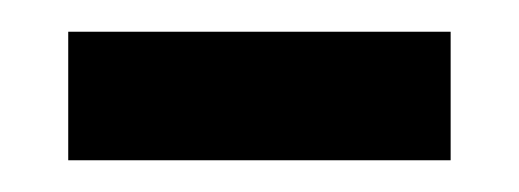

<svg xmlns="http://www.w3.org/2000/svg" viewBox="-20 -333 327 121"><path d="M23 -232H264V-313H23Z"/></svg>

Font: Noto Serif Myanmar SemiCondensed Medium
Style: Regular
Weight: 500
Width: 4
Designer: Ben Mitchell and the Monotype Design Team
Foundry: Monotype Imaging Inc.
Version: Version 2.106